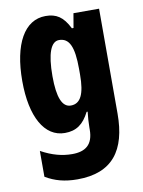

<svg xmlns="http://www.w3.org/2000/svg" viewBox="-89 -621 688 923"><g transform="rotate(-10 255.5 -160.0)"><path d="M198 -560C95 -560 34 -452 34 -271C34 -96 94 10 193 10C249 10 284 -15 313 -72H318C315 -49 313 -16 313 6V14C313 89 274 116 210 116C162 116 114 104 59 74V200C104 227 152 240 214 240C385 240 458 141 458 -38V-550H333L321 -480H313C283 -540 250 -560 198 -560ZM242 -435C292 -435 313 -390 313 -282V-254C313 -158 291 -115 244 -115C202 -115 181 -165 181 -269C181 -381 203 -435 242 -435Z"/></g></svg>

Font: Noto Sans Arabic UI XCn XBd
Style: Regular
Weight: 800
Width: 2
Designer: Monotype Design Team, Nadine Chahine and Nizar Qandah
Foundry: Monotype Imaging Inc.
Version: Version 2.010